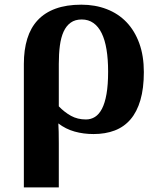

<svg xmlns="http://www.w3.org/2000/svg" viewBox="-20 -569 688 829"><path d="M601.1 -257.8Q601.1 -187.5 586.2 -136.7Q571.3 -85.9 543.5 -53.5Q515.6 -21 475.3 -5.6Q435.1 9.8 383.8 9.8Q340.3 9.8 302 -1Q263.7 -11.7 231.9 -36.1Q232.9 -22.5 233.4 -0.2Q233.9 22 233.9 48.8V240.2H83V-293Q83 -354 97.7 -401.6Q112.3 -449.2 142.8 -481.9Q173.3 -514.6 220.2 -531.7Q267.1 -548.8 331.1 -548.8Q391.1 -548.8 440.9 -529.5Q490.7 -510.3 526.1 -473.4Q561.5 -436.5 581.3 -382.3Q601.1 -328.1 601.1 -257.8ZM446.8 -259.8Q446.8 -313.5 439.9 -355.2Q433.1 -397 418.9 -425.8Q404.8 -454.6 383.3 -469.7Q361.8 -484.9 333 -484.9Q304.2 -484.9 285.2 -471.2Q266.1 -457.5 254.6 -432.4Q243.2 -407.2 238.5 -371.8Q233.9 -336.4 233.9 -293V-109.9Q258.3 -84.5 286.6 -68.8Q314.9 -53.2 351.1 -53.2Q372.6 -53.2 390.1 -64.2Q407.7 -75.2 420.4 -99.6Q433.1 -124 439.9 -163.3Q446.8 -202.6 446.8 -259.8Z"/></svg>

Font: Droids
Style: b
Weight: 700
Foundry: Ascender Corporation
Version: Version 1.00 build 113